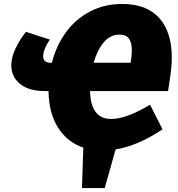

<svg xmlns="http://www.w3.org/2000/svg" viewBox="-20 -745 898 970"><path d="M829 -285H435Q438 -144 542 -144Q618 -144 738 -216L801 -92Q681 -10 564 10L509 205H394L401 1Q321 -26 274 -99Q227 -172 225 -285H205Q126 -285 81.5 -321Q37 -357 37 -415Q37 -454 58 -499Q79 -544 111 -584L232 -545Q218 -526 208 -502.5Q198 -479 198 -461Q198 -428 236 -428H242Q264 -514 312.5 -581Q361 -648 434 -686.5Q507 -725 598 -725Q721 -725 784.5 -654Q848 -583 848 -453Q848 -424 844 -389Q840 -354 829 -285ZM453 -428H640Q646 -463 646 -491Q646 -530 631.5 -550Q617 -570 584 -570Q536 -570 503.5 -530.5Q471 -491 453 -428Z"/></svg>

Font: Bitter Pro Black
Style: Italic
Weight: 900
Italic angle: -9°
Designer: Sol Matas, and Bitter project Authors
Foundry: Sol Matas
Version: Version 1.010